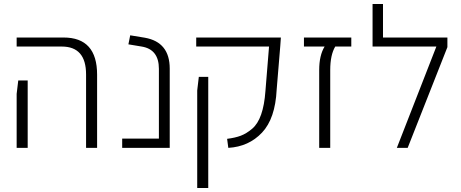

<svg xmlns="http://www.w3.org/2000/svg" viewBox="-20 -737 2300 957"><path d="M409 0V-366Q409 -505 288 -505H63V-550H297Q464 -550 464 -365V0ZM63 0V-269L71 -336H118V0Z M589 0V-46H772V-394Q772 -491 686 -505L620 -516L629 -561L702 -549Q826 -527 826 -395V0Z M1118 0 1112 -45Q1152 -50 1180 -60.5Q1208 -71 1236.5 -95Q1265 -119 1281.5 -166Q1298 -213 1303 -283L1321 -505H958V-550H1380L1377 -508L1359 -290Q1352 -146 1286 -76Q1220 -6 1118 0ZM963 200V-286L971 -354H1018V200Z M1571 0V-388Q1571 -461 1598 -505H1495V-550H1731V-505H1651Q1626 -463 1626 -388V0Z M1889 -550H2210V-502L2012 0H1958L2155 -505H1837V-717H1889Z"/></svg>

Font: Assistant Light
Style: Regular
Weight: 300
Designer: Hebrew By Ben Nathan, Latin by Paul Hunt
Version: Version 2.001;PS 002.001;hotconv 1.0.88;makeotf.lib2.5.64775